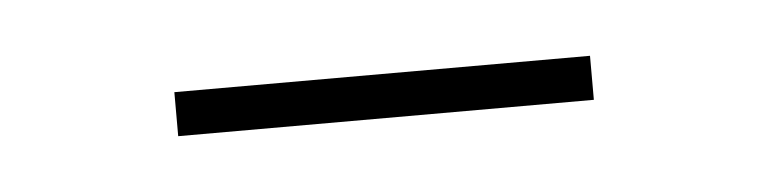

<svg xmlns="http://www.w3.org/2000/svg" viewBox="-22 -359 372 93"><g transform="rotate(-5 164.0 -312.5)"><path d="M63 -301.8V-323.2H265.1V-301.8Z"/></g></svg>

Font: Fira Sans Compressed Thin
Style: Regular
Weight: 100
Width: 1
Designer: Carrois Corporate & Edenspiekermann AG
Foundry: Carrois Corporate GbR & Edenspiekermann AG
Version: Version 4.203;PS 004.203;hotconv 1.0.88;makeotf.lib2.5.64775